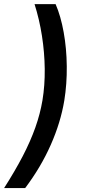

<svg xmlns="http://www.w3.org/2000/svg" viewBox="-48 -790 429 948"><path d="M-27.8 138.7Q26.4 53.7 64.5 -19.5Q102.5 -92.8 126.5 -160.4Q150.4 -228 161.6 -294.4Q173.8 -368.2 172.9 -449.5Q171.9 -530.8 159.2 -612.5Q146.5 -694.3 122.6 -769.5H226.6Q252 -710.9 266.4 -630.9Q280.8 -550.8 281.7 -463.1Q282.7 -375.5 269.5 -293.9Q251.5 -185.1 202.6 -74.7Q153.8 35.6 76.2 138.7Z"/></svg>

Font: Inter 16pt Medium
Style: Italic
Weight: 500
Italic angle: -9.3988°
Version: Version 4.001;git-66647c0bb